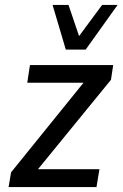

<svg xmlns="http://www.w3.org/2000/svg" viewBox="-20 -762 499 782"><path d="M15 0 25 -60 342 -452 334 -425H91L102 -497H441L432 -437L112 -45L121 -73H385L373 0ZM248 -560 194 -742H259L302 -615L396 -742H459L329 -560Z"/></svg>

Font: Nunito Sans 7pt Condensed Medium
Style: Italic
Weight: 500
Width: 3
Italic angle: -9°
Designer: Vernon Adams
Foundry: Vernon Adams
Version: Version 3.101;gftools[0.9.27]